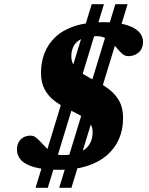

<svg xmlns="http://www.w3.org/2000/svg" viewBox="-20 -797 711 918"><path d="M263 101 531.5 -777H590L321.5 101ZM150 101 418.5 -777H477L208.5 101ZM278 -55.5Q328.5 -55.5 360.5 -68.8Q392.5 -82 407.8 -107Q423 -132 423 -165.5Q423 -195 405 -214Q387 -233 359 -248Q331 -263 299.5 -278.5Q268 -294 239.8 -315.5Q211.5 -337 193.8 -369Q176 -401 176 -449.5Q176 -499 192.8 -542.8Q209.5 -586.5 245 -620Q280.5 -653.5 337 -672.2Q393.5 -691 472.5 -691Q540.5 -691 582.8 -678.2Q625 -665.5 644.5 -644.5Q664 -623.5 664 -597Q664 -565.5 644 -547Q624 -528.5 593.5 -528.5Q578.5 -528.5 566.5 -538.2Q554.5 -548 542.8 -562.2Q531 -576.5 517.2 -590.5Q503.5 -604.5 485.2 -614.2Q467 -624 441 -624Q396 -624 369.8 -611.2Q343.5 -598.5 332.2 -576.8Q321 -555 321 -528Q321 -497 339 -476Q357 -455 385 -438.5Q413 -422 444.8 -405.8Q476.5 -389.5 504.5 -367.5Q532.5 -345.5 550.5 -313.2Q568.5 -281 568.5 -232Q568.5 -177 548.5 -131.8Q528.5 -86.5 489.8 -53.5Q451 -20.5 394.8 -2.8Q338.5 15 265.5 15Q188.5 15 143.8 2.2Q99 -10.5 80 -32.5Q61 -54.5 61 -81.5Q61 -101.5 69 -116.5Q77 -131.5 91.8 -140Q106.5 -148.5 126 -148.5Q140.5 -148.5 152.5 -139Q164.5 -129.5 176.8 -115.8Q189 -102 203 -88.2Q217 -74.5 235.2 -65Q253.5 -55.5 278 -55.5Z"/></svg>

Font: Newsreader 16pt 16pt ExtraBold
Style: Italic
Weight: 800
Italic angle: -17°
Version: Version 1.003